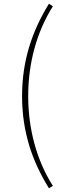

<svg xmlns="http://www.w3.org/2000/svg" viewBox="-20 -824 339 1035"><path d="M244 191 265 178C177 40 132 -130 132 -306C132 -482 177 -651 265 -790L244 -804C154 -658 99 -499 99 -306C99 -112 154 46 244 191Z"/></svg>

Font: Noto Sans T Chinese Thin
Style: Regular
Weight: 100
Designer: Ryoko NISHIZUKA (kana & ideographs); Paul D. Hunt (Latin, Greek & Cyrillic); Wenlong ZHANG (bopomofo); Sandoll Communica
Foundry: Adobe Systems Incorporated
Version: Version 1.000;PS 1;hotconv 1.0.78;makeotf.lib2.5.61930